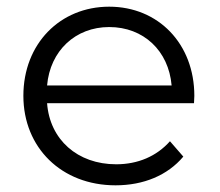

<svg xmlns="http://www.w3.org/2000/svg" viewBox="-20 -550 658 575"><path d="M326 5C410 5 482 -25 529 -81L489 -127C449 -82 393 -58 328 -58C212 -58 129 -132 121 -241H561L562 -263C562 -419 454 -530 307 -530C160 -530 50 -419 50 -263C50 -108 164 5 326 5ZM307 -469C410 -469 485 -398 494 -294H121C130 -398 206 -469 307 -469Z"/></svg>

Font: Malon Grotesk
Style: Regular
Weight: 400
Designer: Julieta Ulanovsky
Foundry: Julieta Ulanovsky
Version: Version 7.200